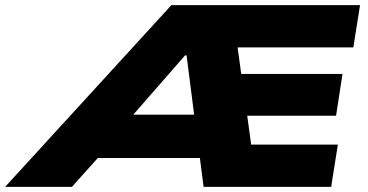

<svg xmlns="http://www.w3.org/2000/svg" viewBox="-110 -725 1428 745"><path d="M-90 0 555 -705H1287L1261 -541H736L805 -592L834 -380L759 -438H1219L1194 -276H769L841 -337L873 -102L796 -164H1201L1175 0H680L655 -194L709 -112H229L337 -187L169 0ZM608 -510 374 -242 351 -280H703L649 -235L614 -510Z"/></svg>

Font: Nunito Sans 7pt Expanded Black
Style: Italic
Weight: 900
Width: 7
Italic angle: -9°
Designer: Vernon Adams
Foundry: Vernon Adams
Version: Version 3.101;gftools[0.9.27]